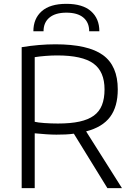

<svg xmlns="http://www.w3.org/2000/svg" viewBox="-20 -981 691 1001"><path d="M445 -818Q445 -864 414.5 -889.5Q384 -915 326 -915Q269 -915 238 -889.5Q207 -864 207 -818H154Q154 -884 197.5 -922.5Q241 -961 326 -961Q411 -961 454.5 -922.5Q498 -884 498 -818ZM282 -337Q348 -337 394 -347Q440 -357 469 -378Q498 -399 511.5 -433Q525 -467 525 -515Q525 -608 467 -650Q409 -692 278 -692Q250 -692 218 -689.5Q186 -687 161 -683V-346Q177 -342 211.5 -339.5Q246 -337 282 -337ZM365 -284Q344 -281 321.5 -280Q299 -279 274 -279Q250 -279 221 -281Q192 -283 161 -286V0H93V-735Q184 -750 269 -750Q439 -750 516.5 -694Q594 -638 594 -515Q594 -425 554 -371.5Q514 -318 429 -296L616 0H540Z"/></svg>

Font: EncodeSans
Style: Light
Weight: 300
Designer: Pablo Impallari, Andres Torresi
Foundry: Pablo Impallari, Andres Torresi
Version: Version 1.000; ttfautohint (v1.4.1)